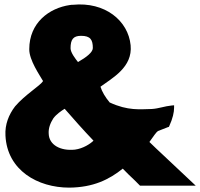

<svg xmlns="http://www.w3.org/2000/svg" viewBox="-20 -850 916 879"><path d="M5 -229C13 -70 153 9 297 9C407 8 480 -28 542 -78C559 -60 578 -42 596 -25L621 0H876L725 -142C705 -161 686 -178 664 -200C681 -224 696 -246 703 -250C718 -256 735 -263 749 -268L753 -269L755 -273C771 -308 777 -336 777 -357V-368L766 -367C734 -364 707 -353 675 -351C621 -350 566 -342 482 -381C462 -405 447 -430 440 -453C494 -493 588 -542 578 -643C567 -755 461 -843 313 -828C309 -828 305 -828 300 -827C204 -813 114 -745 114 -625C113 -575 163 -504 177 -479C164 -457 96 -418 49 -363C20 -325 2 -280 5 -229ZM203 -237C201 -262 210 -286 224 -308C238 -327 260 -342 276 -352C318 -304 361 -255 408 -206C394 -192 361 -170 323 -165C256 -158 205 -187 203 -237ZM303 -629C303 -669 315 -686 351 -686C394 -686 405 -668 405 -630C405 -611 376 -588 337 -566C326 -580 303 -609 303 -629Z"/></svg>

Font: Rabbid Highway Sign IV
Style: Blk
Weight: 400
Foundry: Cannot Into Space Fonts
Version: Version 0.277